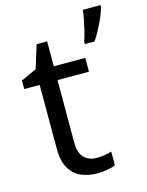

<svg xmlns="http://www.w3.org/2000/svg" viewBox="-116 -832 702 914"><g transform="rotate(-15 235.0 -375.0)"><path d="M264 -62Q284 -62 305 -65.5Q326 -69 339 -73V-6Q325 1 299 5.5Q273 10 249 10Q207 10 171.5 -4.5Q136 -19 114 -55Q92 -91 92 -156V-468H16V-510L93 -545L128 -659H180V-536H335V-468H180V-158Q180 -109 203.5 -85.5Q227 -62 264 -62ZM470 -751Q466 -733 454.5 -706Q443 -679 428 -650.5Q413 -622 398 -600H350V-612Q357 -631 363.5 -657.5Q370 -684 375.5 -711.5Q381 -739 383 -760H470Z"/></g></svg>

Font: Noto Sans Cham
Style: Regular
Weight: 400
Designer: Monotype Design Team
Foundry: Monotype Imaging Inc.
Version: Version 2.002